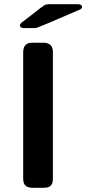

<svg xmlns="http://www.w3.org/2000/svg" viewBox="-20 -898 412 918"><path d="M75.2 -775.9Q75.2 -781.7 82 -789.1Q105 -807.1 138.2 -832Q182.1 -867.2 191.7 -872.6Q201.2 -877.9 213.4 -877.9H352.1Q372.1 -877.9 372.1 -864.7Q372.1 -861.8 370.6 -859.4Q369.1 -856.9 367.2 -855.5Q365.2 -854 362.3 -852.1L359.4 -851.1Q165.5 -767.1 153.3 -764.6Q149.4 -763.7 142.1 -763.7H92.3Q77.1 -764.6 75.2 -775.9ZM90.8 -45.9V-647Q90.8 -693.8 132.8 -693.8Q132.8 -693.8 187 -693.8Q232.9 -693.8 232.9 -648.9V-47.9Q232.9 -28.8 230 -22Q228 -17.1 224.1 -12.5Q220.2 -7.8 217 -5.9Q213.9 -3.9 209 -2.4Q204.1 -1 201.7 -1Q199.2 -1 194.1 -0.5Q189 0 188 0H137.2Q115.2 0 103 -9.5Q90.8 -19 90.8 -45.9Z"/></svg>

Font: CMU Sans Serif
Style: Bold
Weight: 700
Version: Version 0.7.0